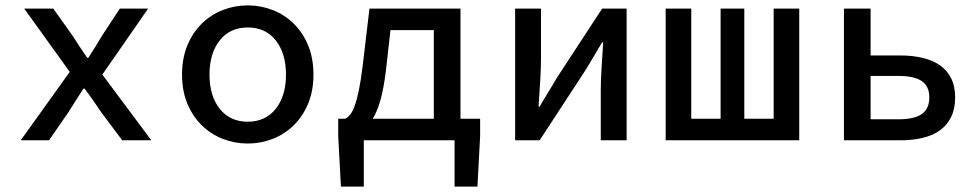

<svg xmlns="http://www.w3.org/2000/svg" viewBox="-20 -521 3640 713"><path d="M57 0 239 -254 70 -489H178L249 -389Q262 -369 276 -347.5Q290 -326 304 -306H308Q321 -326 334.5 -348Q348 -370 360 -390L425 -489H530L360 -244L542 0H434L356 -104Q342 -125 326 -148Q310 -171 294 -192H290Q276 -170 262 -148.5Q248 -127 234 -104L162 0Z M900 12Q852 12 808 -5Q764 -22 730 -55Q696 -88 676 -135.5Q656 -183 656 -244Q656 -305 676 -353Q696 -401 730 -434Q764 -467 808 -484Q852 -501 900 -501Q948 -501 992 -484Q1036 -467 1070 -434Q1104 -401 1124 -353Q1144 -305 1144 -244Q1144 -183 1124 -135.5Q1104 -88 1070 -55Q1036 -22 992 -5Q948 12 900 12ZM900 -69Q966 -69 1004 -117Q1042 -165 1042 -244Q1042 -323 1004 -371Q966 -419 900 -419Q834 -419 796 -371Q758 -323 758 -244Q758 -165 796 -117Q834 -69 900 -69Z M1413 -258Q1405 -193 1393 -150Q1381 -107 1364 -80H1591V-409H1430ZM1246 172 1236 -16V-80H1262Q1272 -85 1280.5 -95.5Q1289 -106 1297 -127.5Q1305 -149 1312.5 -185Q1320 -221 1327 -278L1352 -489H1690V-80H1763V-16L1753 172H1668V0H1331V172Z M1893 0V-489H1989V-303Q1989 -265 1986 -218.5Q1983 -172 1980 -125H1984Q1997 -148 2015 -177Q2033 -206 2046 -229L2216 -489H2307V0H2211V-185Q2211 -224 2214 -270.5Q2217 -317 2220 -364H2216Q2203 -341 2185 -311.5Q2167 -282 2154 -260L1984 0Z M2452 0V-489H2547V-80H2656V-489H2744V-80H2853V-489H2948V0Z M3114 0V-489H3213V-315H3324Q3369 -315 3406.5 -306Q3444 -297 3470.5 -278.5Q3497 -260 3512 -230.5Q3527 -201 3527 -159Q3527 -117 3512 -86.5Q3497 -56 3470.5 -37Q3444 -18 3406.5 -9Q3369 0 3324 0ZM3213 -78H3316Q3375 -78 3403 -97.5Q3431 -117 3431 -159Q3431 -201 3403 -220Q3375 -239 3316 -239H3213Z"/></svg>

Font: SauceCodePro Nerd Font Mono
Style: Regular
Weight: 500
Monospace: yes
Designer: Paul D. Hunt, Teo Tuominen
Foundry: Adobe Systems Incorporated
Version: Version 2.030;PS 1.000;hotconv 16.6.51;makeotf.lib2.5.65220;